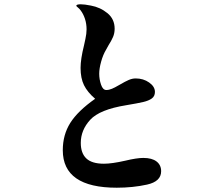

<svg xmlns="http://www.w3.org/2000/svg" viewBox="-20 -843 1040 896"><path d="M273 -142Q273 -214 308 -269.5Q343 -325 424 -382Q388 -413 372 -445.5Q356 -478 356 -526Q356 -567 372 -631Q373 -636 378.5 -661Q384 -686 384 -706Q384 -732 376.5 -755Q369 -778 356 -795Q351 -802 343.5 -808Q336 -814 336 -816Q336 -823 357 -823Q374 -823 404 -817Q448 -809 481.5 -781.5Q515 -754 515 -709Q515 -688 507.5 -670.5Q500 -653 486 -631L475 -611Q461 -588 452 -555.5Q443 -523 443 -499Q443 -473 451.5 -448Q460 -423 476 -423Q489 -423 503 -429Q517 -435 541 -449Q563 -462 580 -469.5Q597 -477 613 -477Q649 -477 676 -458Q703 -439 703 -414Q703 -394 688.5 -383.5Q674 -373 648.5 -367Q623 -361 569 -352Q445 -332 401 -284Q357 -236 357 -176Q357 -128 383 -103.5Q409 -79 465 -79Q502 -79 564 -93Q618 -106 649 -106Q689 -106 710.5 -89.5Q732 -73 732 -44Q732 4 666 18.5Q600 33 525 33Q273 33 273 -142Z"/></svg>

Font: Shippori Mincho ExtraBold
Style: Regular
Weight: 800
Designer: FONTDASU
Foundry: FONTDASU / Google Inc. / but / Adobe
Version: Version 3.110; ttfautohint (v1.8.3)